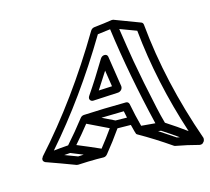

<svg xmlns="http://www.w3.org/2000/svg" viewBox="-104 -819 1064 972"><g transform="rotate(-15 428.0 -333.0)"><path d="M404.3 -368.2 474.6 -371.6 461.4 -457Q424.3 -397.9 404.3 -368.2ZM364.3 -325.7Q353 -325.7 348.1 -334.5Q346.2 -338.4 346.2 -342.3Q346.2 -344.2 346.7 -345.7Q347.7 -350.1 350.6 -354.5Q401.9 -429.7 456.5 -521Q464.8 -534.2 479 -534.2Q492.2 -533.7 495.1 -521.5Q507.8 -436.5 520 -359.9V-357.4Q520 -355 519.5 -352.5Q518.6 -347.2 514.2 -341.8Q506.3 -333.5 496.1 -332.5Q424.8 -329.1 364.3 -325.7ZM217.3 -72.8 246.6 -74.2 182.6 -100.1 150.9 -97.7ZM341.8 -80.1Q377 -124 408.7 -169.4Q341.3 -202.6 299.3 -222.2Q265.6 -179.2 223.1 -130.9Q282.7 -106.4 341.8 -80.1ZM506.8 -198.7 499.5 -233.9Q407.7 -232.4 381.8 -231.4Q409.2 -218.8 446.8 -199.7ZM106 -133.3Q140.6 -137.2 182.6 -140.1Q232.4 -195.8 280.3 -257.8Q287.6 -267.1 299.3 -268.1Q401.4 -273.4 521 -274.4Q533.7 -274.4 537.6 -261.7Q549.8 -198.2 565.4 -140.1Q604.5 -137.2 638.2 -133.8Q573.7 -402.8 540 -652.8Q507.8 -648.4 473.6 -644.5Q302.2 -357.4 106 -133.3ZM739.7 -33.2 700.7 -60.5 656.2 -89.8 641.1 -91.8Q675.3 -69.8 724.1 -36.6ZM790.5 -51.8Q698.2 -334 670.9 -609.9L585 -642.1Q600.1 -540.5 612.8 -466.3Q632.3 -355.5 664.6 -208.5Q673.8 -166 685.5 -124Q741.7 -87.9 790.5 -51.8ZM830.1 30.3 825.2 29.8Q767.6 14.2 705.1 2.9Q701.2 2 698.7 0Q616.2 -57.1 535.2 -103Q534.7 -103.5 533.4 -104Q532.2 -104.5 530 -107.4Q527.8 -110.4 516.1 -157.7Q486.3 -158.7 446.3 -158.7Q403.8 -98.1 362.3 -47.4Q353 -34.7 340.3 -34.7L305.2 -35.2Q262.2 -35.2 206.5 -32.2Q202.1 -32.2 198.7 -33.2Q124 -61.5 47.9 -88.4Q43.5 -91.3 40 -95.7Q39.6 -96.7 39.1 -96.7Q38.1 -99.6 38.1 -103.5Q38.1 -106 38.6 -108.9Q39.6 -109.4 41.3 -113Q43 -116.7 43.5 -117.4Q43.9 -118.2 44.4 -119.1Q260.7 -358.9 445.8 -670.9Q453.1 -682.1 465.8 -683.6Q521 -689.5 559.6 -695.8L567.4 -695.3Q567.9 -694.3 701.7 -644.5Q710 -641.1 711.4 -631.3Q740.7 -322.3 854 0L854.5 0.5L854 1Q854 2 854.5 2.4Q854.5 5.9 853.5 11.7Q852.1 18.6 845.7 23.9Q841.3 30.3 830.1 30.3Z"/></g></svg>

Font: Third Street
Style: Regular
Weight: 400
Designer: GGBotNet
Foundry: GGBotNet
Version: 0.90